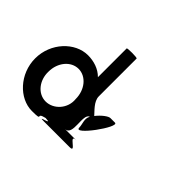

<svg xmlns="http://www.w3.org/2000/svg" viewBox="-156 -1075 1368 1368"><g transform="rotate(45 528.5 -391.0)"><path d="M32 -274C32 -118 153 8 280 8C403 8 297 -6 385 -26C473 -23 320 0 388 0H653C728 0 569 -68 653 -68H537C617 -68 546 -239 602 -255C580 -220 603 -180 603 -148C603 -70 808 -352 758 -352H712C693 -352 652 -322 620 -281C598 -307 544 -352 544 -403V-784C544 -792 443 -792 443 -785V-495C401 -538 341 -556 283 -556C153 -556 32 -430 32 -274ZM166 -274C166 -366 227 -440 304 -440C380 -440 441 -366 441 -274C451 -184 380 -109 302 -109C223 -109 163 -184 166 -274Z"/></g></svg>

Font: Ampere
Style: SCCnd
Weight: 400
Version: Version 1